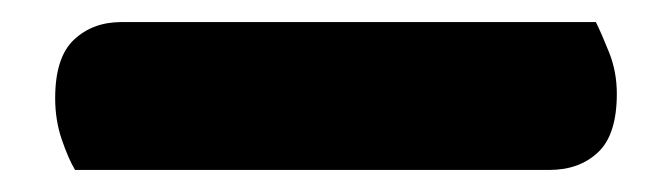

<svg xmlns="http://www.w3.org/2000/svg" viewBox="-20 34 609 174"><path d="M48 188Q42 178 36 160.5Q30 143 30 123Q30 86 47 70Q64 54 90 54H520Q525 64 532 81.5Q539 99 539 119Q539 156 522 172Q505 188 478 188Z"/></svg>

Font: Baloo Chettan
Style: Regular
Weight: 400
Designer: Maithili Shingre and Ek Type
Foundry: Ek Type
Version: Version 1.443;PS 1.000;hotconv 16.6.51;makeotf.lib2.5.65220;